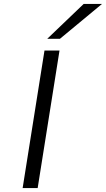

<svg xmlns="http://www.w3.org/2000/svg" viewBox="-20 -964 543 984"><path d="M96 0 208 -705H285L173 0ZM222 -765 409 -944H503L287 -765Z"/></svg>

Font: Nunito Sans 7pt Expanded Light
Style: Italic
Weight: 300
Width: 7
Italic angle: -9°
Designer: Vernon Adams
Foundry: Vernon Adams
Version: Version 3.101;gftools[0.9.27]